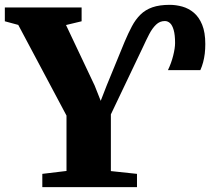

<svg xmlns="http://www.w3.org/2000/svg" viewBox="-42 -774 893 794"><path d="M133 0V-55L233 -67V-296L33.5 -671L-22 -686V-743H295.5V-686L231 -670.5L349.5 -420L374.5 -357L399 -420L473.5 -601.5Q488.5 -637 503.5 -665.2Q518.5 -693.5 538.8 -713.5Q559 -733.5 588.2 -743.8Q617.5 -754 660 -754Q685.5 -754 711.8 -746.8Q738 -739.5 759.5 -721.5Q781 -703.5 794 -671.8Q807 -640 807 -592Q807 -571 804.8 -552.2Q802.5 -533.5 798 -516.5Q793.5 -499.5 786.5 -484H652.5Q666.5 -513 674.2 -544Q682 -575 682 -596Q682 -630 676.2 -650Q670.5 -670 661 -678.5Q651.5 -687 639.5 -687Q619 -687 603.5 -672.2Q588 -657.5 575.2 -633Q562.5 -608.5 549.5 -580L416.5 -301V-66.5L524.5 -55V0Z"/></svg>

Font: Merriweather 48pt Black
Style: Regular
Weight: 900
Version: Version 2.100